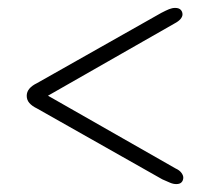

<svg xmlns="http://www.w3.org/2000/svg" viewBox="-20 -584 537 485"><path d="M95.5 -345.5V-339L420.5 -524.5Q431 -530 436 -536Q441 -542 441 -547.5Q441 -554.5 436.5 -559.2Q432 -564 422.5 -564Q415 -564 407 -560.8Q399 -557.5 387.5 -551.5L73.5 -374Q61 -368 54.2 -360Q47.5 -352 47.5 -342Q47.5 -331.5 54.2 -323.8Q61 -316 73.5 -310L390 -131Q401.5 -126 409.5 -122.5Q417.5 -119 425.5 -119Q434.5 -119 438.8 -123.8Q443 -128.5 443 -135.5Q443 -141 438.2 -147.5Q433.5 -154 423.5 -158.5Z"/></svg>

Font: Fraunces 48pt
Style: Regular
Weight: 400
Version: Version 1.000;[b76b70a41]